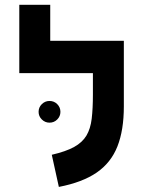

<svg xmlns="http://www.w3.org/2000/svg" viewBox="-20 -752 626 782"><path d="M484.4 -585.9V-318.4Q484.4 -222.2 458.3 -155.8Q432.1 -89.4 374 -49.3Q315.9 -9.3 219.7 9.3L190.9 -121.6Q248 -134.8 281.7 -153.3Q315.4 -171.9 332 -199.7Q348.6 -227.5 353.5 -268.6Q358.4 -309.6 358.4 -367.2V-454.1H58.6V-732.4H184.6V-585.9ZM181.6 -252.4Q163.6 -252.4 150.4 -265.4Q137.2 -278.3 137.2 -296.4Q137.2 -314.9 150.4 -327.9Q163.6 -340.8 181.6 -340.8Q200.2 -340.8 213.1 -327.9Q226.1 -314.9 226.1 -296.4Q226.1 -278.3 213.1 -265.4Q200.2 -252.4 181.6 -252.4Z"/></svg>

Font: Cascadia Code PL
Style: Bold
Weight: 700
Monospace: yes
Designer: Aaron Bell
Foundry: Saja Typeworks
Version: Version 2404.023; ttfautohint (v1.8.4)